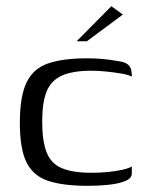

<svg xmlns="http://www.w3.org/2000/svg" viewBox="-20 -593 475 619"><path d="M261 6Q183 6 135 -10Q87 -26 65.5 -69.5Q44 -113 44 -197Q44 -282 65.5 -327Q87 -372 135 -388.5Q183 -405 261 -405Q287 -405 309.5 -403Q332 -401 361 -396Q377 -394 387 -388.5Q397 -383 401 -373.5Q405 -364 405 -346Q394 -352 370.5 -356Q347 -360 321 -362.5Q295 -365 275 -365Q215 -365 180 -349.5Q145 -334 130.5 -298.5Q116 -263 116 -201Q116 -139 130 -102.5Q144 -66 179 -51Q214 -36 275 -36Q303 -36 328 -38.5Q353 -41 373.5 -45.5Q394 -50 405 -56V-34Q405 -19 386.5 -10.5Q368 -2 336 2Q304 6 261 6ZM227 -460 339 -573 376 -546 260 -460Z"/></svg>

Font: Genos
Style: Regular
Weight: 400
Designer: Robert E. Leuschke
Foundry: Robert E. Leuschke
Version: Version 1.010